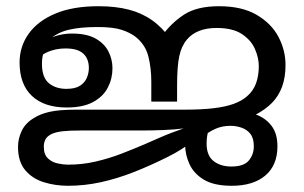

<svg xmlns="http://www.w3.org/2000/svg" viewBox="-20 -586 979 618"><path d="M297 -566Q352 -566 394.5 -555Q437 -544 470 -520.5Q503 -497 531 -458L501 -470Q531 -512 572.5 -539Q614 -566 685 -566Q759 -566 806.5 -538Q854 -510 876.5 -467Q899 -424 899 -377Q899 -337 888 -307Q877 -277 855.5 -255Q834 -233 801 -216L636 -181L574 -173Q546 -169 507 -167.5Q468 -166 439 -166H242Q202 -166 181.5 -163.5Q161 -161 149 -156Q133 -149 127 -138.5Q121 -128 121 -114Q121 -89 134 -76.5Q147 -64 165.5 -60Q184 -56 199 -56Q245 -56 288 -66Q331 -76 370 -91Q409 -106 444 -121Q467 -131 488.5 -140.5Q510 -150 532 -158.5Q554 -167 576 -174.5Q598 -182 621 -188Q644 -196 658.5 -203.5Q673 -211 684 -216.5Q695 -222 706.5 -225.5Q718 -229 735 -229Q772 -229 803.5 -217.5Q835 -206 854 -181Q873 -156 873 -115Q873 -54 834 -21Q795 12 726 12Q669 12 636.5 -7.5Q604 -27 590 -57.5Q576 -88 576 -119Q576 -148 593 -168.5Q610 -189 638 -198L690 -217Q680 -211 669.5 -199Q659 -187 652 -168.5Q645 -150 645 -124Q645 -85 667.5 -67.5Q690 -50 725 -50Q765 -50 781 -69.5Q797 -89 797 -115Q797 -141 786 -155Q775 -169 757.5 -175Q740 -181 722 -181Q696 -181 675 -172Q654 -163 632 -146L626 -155Q613 -142 597.5 -129.5Q582 -117 563 -105Q544 -93 520 -81Q464 -53 410.5 -32Q357 -11 304.5 0.5Q252 12 199 12Q158 12 121 0.5Q84 -11 61 -38.5Q38 -66 38 -113Q38 -140 50 -165Q62 -190 89 -206Q109 -219 139.5 -226Q170 -233 225 -233H572Q628 -233 666.5 -237.5Q705 -242 731.5 -251.5Q758 -261 775 -276Q795 -293 804 -317.5Q813 -342 813 -373Q813 -400 800.5 -428.5Q788 -457 758.5 -476.5Q729 -496 677 -496Q645 -496 621 -486.5Q597 -477 582 -459Q564 -438 557 -405Q550 -372 550 -310V-259H467V-323Q467 -367 457.5 -404.5Q448 -442 417 -467Q399 -481 371.5 -490Q344 -499 294 -499Q238 -499 200.5 -490Q163 -481 136 -456Q132 -452 129 -444.5Q126 -437 124 -430Q119 -414 117 -404Q115 -394 115 -381Q115 -337 137 -318.5Q159 -300 194 -300Q222 -300 237.5 -310Q253 -320 259.5 -335.5Q266 -351 266 -367Q266 -397 248 -413.5Q230 -430 192 -430Q151 -430 120.5 -412Q90 -394 71 -373L75 -415Q100 -442 135 -460Q170 -478 212 -478Q259 -478 287.5 -462Q316 -446 329 -420.5Q342 -395 342 -366Q342 -333 327 -304Q312 -275 279.5 -257.5Q247 -240 195 -240Q122 -240 82.5 -277.5Q43 -315 43 -385Q43 -436 72 -477Q101 -518 157.5 -542Q214 -566 297 -566Z"/></svg>

Font: lmalayalam85
Style: Book
Weight: 400
Designer: Jelle Bosma - Monotype Design Team
Foundry: Monotype Imaging Inc.
Version: Version 2.003